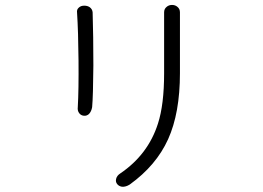

<svg xmlns="http://www.w3.org/2000/svg" viewBox="-20 -749 1040 758"><path d="M284.2 -699.2Q289.1 -624 290 -509.8Q291 -393.6 287.1 -326.2Q285.2 -311.5 293 -301.8Q299.8 -293 311.5 -292Q322.3 -291 331.1 -298.8Q340.8 -308.6 343.8 -326.2Q347.7 -371.1 348.6 -490.2Q348.6 -608.4 345.7 -700.2Q344.7 -712.9 334 -720.7Q325.2 -726.6 312.5 -726.6Q299.8 -726.6 292 -719.7Q282.2 -711.9 284.2 -699.2ZM627.9 -700.2V-460Q627.9 -335.9 603.5 -260.7Q564.5 -138.7 455.1 -64.5Q441.4 -55.7 438.5 -43Q435.5 -31.2 442.4 -22.5Q449.2 -13.7 461.9 -11.7Q476.6 -10.7 492.2 -20.5Q596.7 -95.7 643.6 -199.2Q690.4 -302.7 690.4 -460V-700.2Q690.4 -713.9 680.7 -721.7Q671.9 -729.5 659.2 -729.5Q646.5 -729.5 637.7 -721.7Q627.9 -713.9 627.9 -700.2Z"/></svg>

Font: Gulim
Style: Regular
Weight: 400
Version: Version 2.21